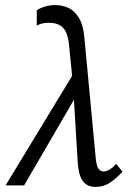

<svg xmlns="http://www.w3.org/2000/svg" viewBox="-20 -731 523 757"><path d="M356 6Q337 6 321.5 -3Q306 -12 297 -35Q288 -58 286 -98L268 -395L252 -555Q247 -604 227.5 -622.5Q208 -641 175 -641Q161 -642 147 -638.5Q133 -635 125 -630V-690Q135 -698 155 -704.5Q175 -711 198 -711Q226 -711 250.5 -699.5Q275 -688 292 -659Q309 -630 313 -579L357 -112Q360 -78 368 -66.5Q376 -55 388 -55Q401 -55 414.5 -64Q428 -73 438 -85L463 -54Q437 -26 412.5 -10Q388 6 356 6ZM2 0 279 -456 292 -373 75 0Z"/></svg>

Font: Ysabeau Infant Medium
Style: Italic
Weight: 500
Italic angle: -12°
Designer: Christian Thalmann (Catharsis Fonts)
Version: Version 2.001;gftools[0.9.30]; featfreeze: ss01,ss02,lnum